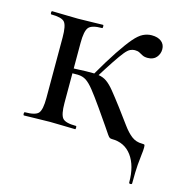

<svg xmlns="http://www.w3.org/2000/svg" viewBox="-85 -471 642 686"><g transform="rotate(15 235.5 -128.5)"><path d="M88 -81V-305Q88 -349 77 -361.5Q66 -374 28 -374Q25 -374 25 -380Q25 -386 28 -386Q47 -386 72 -385Q97 -384 123 -384Q148 -384 172.5 -385Q197 -386 216 -386Q218 -386 218 -380Q218 -374 216 -374Q177 -374 166 -360Q155 -346 155 -303V-81Q155 -38 166 -25Q177 -12 216 -12Q218 -12 218 -6Q218 0 216 0Q196 0 172 -1Q148 -2 123 -2Q97 -2 72 -1Q47 0 27 0Q24 0 24 -6Q24 -12 27 -12Q66 -12 77 -25Q88 -38 88 -81ZM460 -12Q468 -12 469.5 -10.5Q471 -9 471 0Q471 11 469 25.5Q467 40 465 65Q463 90 463 134Q463 138 457.5 138Q452 138 452 134Q452 72 425.5 36Q399 0 352 0Q348 0 344.5 -1.5Q341 -3 335.5 -11Q330 -19 316.5 -39Q303 -59 277 -96Q251 -133 235 -153Q219 -173 206 -181.5Q193 -190 175 -190.5Q157 -191 125 -189L124 -207Q171 -209 200 -210Q229 -211 246.5 -208.5Q264 -206 277.5 -196.5Q291 -187 306.5 -168Q322 -149 347 -116Q371 -84 388 -60.5Q405 -37 421.5 -24.5Q438 -12 460 -12ZM238 -194 227 -204Q261 -263 286 -300.5Q311 -338 329 -359Q347 -380 362.5 -387.5Q378 -395 394 -395Q417 -395 430 -384.5Q443 -374 443 -356Q443 -339 432 -326Q421 -313 400 -313Q388 -313 380.5 -317Q373 -321 366.5 -324.5Q360 -328 349 -328Q341 -328 332.5 -324Q324 -320 313 -306.5Q302 -293 284 -266Q266 -239 238 -194Z"/></g></svg>

Font: Cormorant Medium
Style: Regular
Weight: 500
Designer: Christian Thalmann (Catharsis Fonts)
Foundry: Catharsis Fonts
Version: Version 4.000